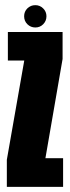

<svg xmlns="http://www.w3.org/2000/svg" viewBox="-20 -724 271 744"><path d="M6.5 0V-105L74 -489.5H10.5V-600H222.5V-495.5L156 -111H224.5V0ZM117 -617.5Q99 -617.5 86.2 -630Q73.5 -642.5 73.5 -661Q73.5 -679 86 -691.5Q98.5 -704 117 -704Q134.5 -704 147.2 -691.5Q160 -679 160 -661Q160 -643 147.5 -630.2Q135 -617.5 117 -617.5Z"/></svg>

Font: Anybody UltraCondensed ExtraBold
Style: Regular
Weight: 800
Width: 1
Designer: Tyler Finck
Foundry: Etcetera Type Company
Version: Version 1.010; ttfautohint (v1.8.3) -l 8 -r 50 -G 200 -x 14 